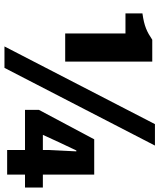

<svg xmlns="http://www.w3.org/2000/svg" viewBox="53 -755 714 860"><g transform="rotate(90 410.0 -325.0)"><path d="M130 -260H256V-650H158C122 -626 98 -614 40 -606V-530H130ZM188 12H284L632 -662H536ZM584 -160 618 -234 654 -310H658L652 -190V-160ZM652 0H762V-80H820V-160H762V-390H604L472 -142V-80H652Z"/></g></svg>

Font: Source Sans Pro Black
Style: Regular
Weight: 900
Designer: Paul D. Hunt
Foundry: Adobe Systems Incorporated
Version: Version 3.006;hotconv 1.0.111;makeotfexe 2.5.65597